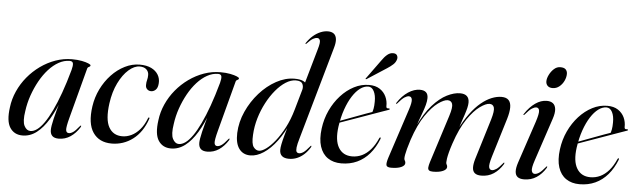

<svg xmlns="http://www.w3.org/2000/svg" viewBox="-47 -899 3593 1081"><g transform="rotate(5 1749.5 -358.0)"><path d="M359.5 -112.5Q345.5 -60 347.5 -43.8Q349.5 -27.5 364 -27.5Q375 -27.5 388.2 -36.5Q401.5 -45.5 421.5 -70.5Q424 -74 425.5 -75Q427 -76 428.5 -75.5Q430 -75 429.8 -72.8Q429.5 -70.5 427.5 -66.5Q405.5 -31.5 375.8 -11.5Q346 8.5 309.5 8.5Q285 8.5 273.2 -3Q261.5 -14.5 261.5 -37Q261.5 -46.5 264 -62.2Q266.5 -78 271.8 -100.2Q277 -122.5 285.2 -152.2Q293.5 -182 304.5 -219.5L308 -217.5Q282.5 -149.5 251.8 -98.5Q221 -47.5 184.5 -19.5Q148 8.5 105 8.5Q58 8.5 34 -28.2Q10 -65 21 -143.5Q26.5 -190.5 46.5 -235Q66.5 -279.5 97.5 -317Q128.5 -354.5 168.2 -383Q208 -411.5 253.2 -427.5Q298.5 -443.5 346.5 -443.5Q377.5 -443.5 401.5 -438.8Q425.5 -434 439 -428.2Q452.5 -422.5 452.5 -418Q452.5 -413.5 448.8 -411.2Q445 -409 441 -406.8Q437 -404.5 435.5 -399.5ZM109 -130Q99.5 -71.5 112.5 -46Q125.5 -20.5 147.5 -20.5Q165.5 -20.5 184.8 -34.5Q204 -48.5 224.2 -77.2Q244.5 -106 265.2 -149.5Q286 -193 307 -251.2Q328 -309.5 348.5 -383.5Q355 -407.5 352.8 -420.2Q350.5 -433 333.5 -433Q302 -433 272 -416.2Q242 -399.5 215.2 -370Q188.5 -340.5 167 -301.8Q145.5 -263 130.2 -219.2Q115 -175.5 109 -130Z M729 -436Q699 -436 667 -408Q635 -380 610.5 -330Q586 -280 577 -214.5Q564.5 -123 588.8 -79.5Q613 -36 665 -36Q691 -36 716.2 -48Q741.5 -60 763.5 -85Q785.5 -110 800.5 -149Q802 -152.5 803.2 -153.8Q804.5 -155 806 -154.5Q808 -154.5 808.8 -152.2Q809.5 -150 808 -146.5Q795 -108.5 774.8 -79Q754.5 -49.5 728.2 -29.8Q702 -10 671.8 0Q641.5 10 609.5 10Q538 10 503.5 -40.8Q469 -91.5 483 -189Q490.5 -241 513.2 -287.5Q536 -334 569.8 -369.8Q603.5 -405.5 644.5 -426Q685.5 -446.5 728.5 -446.5Q767.5 -446.5 793.8 -433.8Q820 -421 833 -399.2Q846 -377.5 844 -351Q842.5 -326 831 -314.5Q819.5 -303 804.5 -303Q791 -303 781.8 -312.2Q772.5 -321.5 773.5 -337Q773.5 -351.5 777 -363.8Q780.5 -376 780.5 -392.5Q780.5 -411 767.2 -423.5Q754 -436 729 -436Z M1198.5 -112.5Q1184.5 -60 1186.5 -43.8Q1188.5 -27.5 1203 -27.5Q1214 -27.5 1227.2 -36.5Q1240.5 -45.5 1260.5 -70.5Q1263 -74 1264.5 -75Q1266 -76 1267.5 -75.5Q1269 -75 1268.8 -72.8Q1268.5 -70.5 1266.5 -66.5Q1244.5 -31.5 1214.8 -11.5Q1185 8.5 1148.5 8.5Q1124 8.5 1112.2 -3Q1100.5 -14.5 1100.5 -37Q1100.5 -46.5 1103 -62.2Q1105.5 -78 1110.8 -100.2Q1116 -122.5 1124.2 -152.2Q1132.5 -182 1143.5 -219.5L1147 -217.5Q1121.5 -149.5 1090.8 -98.5Q1060 -47.5 1023.5 -19.5Q987 8.5 944 8.5Q897 8.5 873 -28.2Q849 -65 860 -143.5Q865.5 -190.5 885.5 -235Q905.5 -279.5 936.5 -317Q967.5 -354.5 1007.2 -383Q1047 -411.5 1092.2 -427.5Q1137.5 -443.5 1185.5 -443.5Q1216.5 -443.5 1240.5 -438.8Q1264.5 -434 1278 -428.2Q1291.5 -422.5 1291.5 -418Q1291.5 -413.5 1287.8 -411.2Q1284 -409 1280 -406.8Q1276 -404.5 1274.5 -399.5ZM948 -130Q938.5 -71.5 951.5 -46Q964.5 -20.5 986.5 -20.5Q1004.5 -20.5 1023.8 -34.5Q1043 -48.5 1063.2 -77.2Q1083.5 -106 1104.2 -149.5Q1125 -193 1146 -251.2Q1167 -309.5 1187.5 -383.5Q1194 -407.5 1191.8 -420.2Q1189.5 -433 1172.5 -433Q1141 -433 1111 -416.2Q1081 -399.5 1054.2 -370Q1027.5 -340.5 1006 -301.8Q984.5 -263 969.2 -219.2Q954 -175.5 948 -130Z M1809 -634 1661 -112.5Q1650.5 -77.5 1648.5 -59Q1646.5 -40.5 1651.2 -34Q1656 -27.5 1665.5 -27.5Q1676.5 -27.5 1689.8 -36.5Q1703 -45.5 1723.5 -70.5Q1726 -74 1727.2 -75Q1728.5 -76 1730 -75.5Q1731.5 -75 1731.2 -72.8Q1731 -70.5 1729 -66.5Q1714.5 -43 1696.2 -26.2Q1678 -9.5 1656.5 -0.5Q1635 8.5 1611 8.5Q1584.5 8.5 1571.2 -3.2Q1558 -15 1558 -37Q1558 -50 1562 -70.2Q1566 -90.5 1575 -123Q1584 -155.5 1598.5 -204.5L1606 -203.5Q1577 -137 1541.5 -89.5Q1506 -42 1467.5 -16.8Q1429 8.5 1392.5 8.5Q1351.5 8.5 1329 -22Q1306.5 -52.5 1308.5 -111Q1311 -173.5 1337.8 -232.8Q1364.5 -292 1407 -339.8Q1449.5 -387.5 1500.8 -415.5Q1552 -443.5 1603.5 -443.5Q1633.5 -443.5 1650.5 -436Q1667.5 -428.5 1674 -415.5Q1680.5 -402.5 1678.5 -386H1652.5Q1657 -404.5 1649 -419.5Q1641 -434.5 1612 -434.5Q1584 -434.5 1555 -416Q1526 -397.5 1499 -365.2Q1472 -333 1450 -291.2Q1428 -249.5 1414.2 -202.8Q1400.5 -156 1398 -108.5Q1395 -57.5 1408 -39.8Q1421 -22 1439 -22Q1455 -22 1478.8 -39Q1502.5 -56 1528.5 -88.2Q1554.5 -120.5 1578.8 -166.5Q1603 -212.5 1619.5 -270.5L1719.5 -621Q1730.5 -658 1726.5 -670.5Q1722.5 -683 1710.5 -683Q1700 -683 1687 -675.8Q1674 -668.5 1654.5 -647.5Q1653 -645.5 1651.5 -644.5Q1650 -643.5 1648 -644Q1647 -644.5 1647.2 -646.2Q1647.5 -648 1649 -650Q1665 -674 1684.5 -690.8Q1704 -707.5 1725.5 -716.5Q1747 -725.5 1767.5 -725.5Q1788.5 -725.5 1801 -716Q1813.5 -706.5 1816 -686.2Q1818.5 -666 1809 -634Z M1828.5 -211Q1828.5 -211 1848 -218.2Q1867.5 -225.5 1898 -236.8Q1928.5 -248 1961.5 -260.5Q1994.5 -273 2022 -283Q2049.5 -293 2063.5 -297.5L2054 -288.5Q2058.5 -299 2061.5 -314.8Q2064.5 -330.5 2064.5 -354.5Q2065 -390 2053.2 -412.8Q2041.5 -435.5 2021 -435.5Q1998 -435.5 1975.2 -418.8Q1952.5 -402 1932.2 -370.5Q1912 -339 1896.5 -295Q1881 -251 1873 -195.5Q1862.5 -118.5 1887.2 -77.2Q1912 -36 1964 -36Q1993.5 -36 2019.8 -48.5Q2046 -61 2068.2 -86.5Q2090.5 -112 2107.5 -151Q2109 -154 2110.2 -155.2Q2111.5 -156.5 2113.5 -156Q2115 -156 2115.5 -153.8Q2116 -151.5 2115 -148Q2095.5 -98.5 2065.5 -63.5Q2035.5 -28.5 1995.5 -10Q1955.5 8.5 1906.5 8.5Q1861.5 8.5 1830.2 -12.8Q1799 -34 1785.5 -75.8Q1772 -117.5 1780 -178Q1787 -232.5 1809.5 -280.8Q1832 -329 1865.8 -366Q1899.5 -403 1940.2 -424Q1981 -445 2025 -445Q2061.5 -445 2085.5 -429.2Q2109.5 -413.5 2121.2 -388.2Q2133 -363 2132 -333.5Q2132 -327.5 2135 -324.8Q2138 -322 2145.5 -323Q2149 -323.5 2150.2 -322.5Q2151.5 -321.5 2152 -320Q2152.5 -318.5 2151.2 -317.2Q2150 -316 2147 -315Q2141.5 -313 2116.2 -304.2Q2091 -295.5 2055.2 -282.5Q2019.5 -269.5 1980.5 -255.8Q1941.5 -242 1907.2 -229.8Q1873 -217.5 1851.8 -210Q1830.5 -202.5 1830.5 -202.5ZM2079.5 -586Q2095.5 -609.5 2111 -622.2Q2126.5 -635 2143 -635Q2160.5 -635 2166.2 -624.8Q2172 -614.5 2169 -603Q2164.5 -585.5 2150.2 -572.5Q2136 -559.5 2117 -547.5L2008 -477Q2006 -476 2004.5 -475.8Q2003 -475.5 2002 -476.5Q2001 -477.5 2002 -479Q2003 -480.5 2004 -482Z M2403.5 -41.5 2489.5 -311Q2505.5 -361.5 2499.2 -379.8Q2493 -398 2472.5 -398Q2452.5 -398 2419.2 -374.2Q2386 -350.5 2349.8 -297.8Q2313.5 -245 2284 -157Q2274 -126 2268.5 -105.2Q2263 -84.5 2260.8 -71.8Q2258.5 -59 2258.5 -51Q2258.5 -43.5 2262.2 -38Q2266 -32.5 2266 -24.5Q2266 -10 2245.2 -0.8Q2224.5 8.5 2188.5 8.5Q2164 8.5 2161.2 -4Q2158.5 -16.5 2168.5 -47.5L2260.5 -327.5Q2274 -369 2271 -385Q2268 -401 2253.5 -401Q2243 -401 2229 -392Q2215 -383 2192 -356Q2190.5 -354 2189 -353Q2187.5 -352 2185.5 -352.5Q2184.5 -353 2184.8 -354.8Q2185 -356.5 2186.5 -358.5Q2213 -399 2246.2 -421Q2279.5 -443 2312.5 -443Q2335 -443 2346.8 -432.5Q2358.5 -422 2358.5 -400Q2358.5 -382.5 2352.5 -360.5Q2346.5 -338.5 2338 -315.8Q2329.5 -293 2321.8 -271.5Q2314 -250 2310 -232.5L2307.5 -234.5Q2343.5 -312 2384.5 -357.5Q2425.5 -403 2465.5 -423Q2505.5 -443 2539 -443Q2565 -443 2578 -431Q2591 -419 2591 -395Q2591 -382 2586.8 -364.2Q2582.5 -346.5 2575.5 -325.5Q2568.5 -304.5 2560.5 -281.2Q2552.5 -258 2545 -233.5L2542 -235Q2569.5 -290.5 2598.8 -330Q2628 -369.5 2658.2 -394.5Q2688.5 -419.5 2717.8 -431.2Q2747 -443 2773.5 -443Q2801 -443 2814 -429Q2827 -415 2827 -388.2Q2827 -361.5 2815.5 -323L2748.5 -103Q2734.5 -56 2738.5 -41.8Q2742.5 -27.5 2755.5 -27.5Q2766 -27.5 2779.8 -36.5Q2793.5 -45.5 2814 -70.5Q2816.5 -74 2817.8 -75Q2819 -76 2820.5 -75.5Q2822 -75 2821.8 -72.8Q2821.5 -70.5 2819.5 -66.5Q2798 -31.5 2767.8 -11.5Q2737.5 8.5 2698 8.5Q2673.5 8.5 2661.2 -1.5Q2649 -11.5 2648 -31.5Q2647 -51.5 2656 -82L2726 -311Q2741 -361.5 2735.2 -379.8Q2729.5 -398 2709.5 -398Q2689 -398 2655.8 -374.2Q2622.5 -350.5 2586.2 -297.8Q2550 -245 2520.5 -157Q2510.5 -127 2505 -105.5Q2499.5 -84 2497.5 -70.2Q2495.5 -56.5 2495.5 -49Q2495.5 -41 2499 -35.8Q2502.5 -30.5 2502.5 -23Q2502.5 -9 2481.5 0.5Q2460.5 10 2425.5 10Q2409.5 10 2402.8 4.8Q2396 -0.5 2397 -12Q2398 -23.5 2403.5 -41.5Z M2990.5 -103Q2975.5 -58.5 2979.5 -43Q2983.5 -27.5 2997 -27.5Q3008 -27.5 3021.8 -36.5Q3035.5 -45.5 3056 -70.5Q3058.5 -74 3059.8 -75Q3061 -76 3062.5 -75.5Q3064 -75 3063.8 -72.8Q3063.5 -70.5 3061.5 -66.5Q3040 -31.5 3009.5 -11.5Q2979 8.5 2939.5 8.5Q2915.5 8.5 2903 -1.2Q2890.5 -11 2889.2 -31.2Q2888 -51.5 2898 -82L2977.5 -320Q2993 -367.5 2990.5 -384.2Q2988 -401 2973.5 -401Q2963 -401 2948.8 -392Q2934.5 -383 2912 -356Q2910 -354 2908.5 -353Q2907 -352 2905.5 -352.5Q2904 -353 2904.5 -354.8Q2905 -356.5 2906.5 -358.5Q2933 -399 2964.8 -421Q2996.5 -443 3029.5 -443Q3051.5 -443 3064.5 -432.8Q3077.5 -422.5 3080 -401Q3082.5 -379.5 3071 -345ZM3055 -517.5Q3036.5 -517.5 3026.8 -527.2Q3017 -537 3017 -552.5Q3017 -569 3027 -589.2Q3037 -609.5 3053 -624Q3069 -638.5 3088.5 -638.5Q3110.5 -638.5 3119.5 -628.8Q3128.5 -619 3128.5 -604Q3128.5 -584.5 3119 -564.5Q3109.5 -544.5 3092.8 -531Q3076 -517.5 3055 -517.5Z M3175 -211Q3175 -211 3194.5 -218.2Q3214 -225.5 3244.5 -236.8Q3275 -248 3308 -260.5Q3341 -273 3368.5 -283Q3396 -293 3410 -297.5L3400.5 -288.5Q3405 -299 3408 -314.8Q3411 -330.5 3411 -354.5Q3411.5 -390 3399.8 -412.8Q3388 -435.5 3367.5 -435.5Q3344.5 -435.5 3321.8 -418.8Q3299 -402 3278.8 -370.5Q3258.5 -339 3243 -295Q3227.5 -251 3219.5 -195.5Q3209 -118.5 3233.8 -77.2Q3258.5 -36 3310.5 -36Q3340 -36 3366.2 -48.5Q3392.5 -61 3414.8 -86.5Q3437 -112 3454 -151Q3455.5 -154 3456.8 -155.2Q3458 -156.5 3460 -156Q3461.5 -156 3462 -153.8Q3462.5 -151.5 3461.5 -148Q3442 -98.5 3412 -63.5Q3382 -28.5 3342 -10Q3302 8.5 3253 8.5Q3208 8.5 3176.8 -12.8Q3145.5 -34 3132 -75.8Q3118.5 -117.5 3126.5 -178Q3133.5 -232.5 3156 -280.8Q3178.5 -329 3212.2 -366Q3246 -403 3286.8 -424Q3327.5 -445 3371.5 -445Q3408 -445 3432 -429.2Q3456 -413.5 3467.8 -388.2Q3479.5 -363 3478.5 -333.5Q3478.5 -327.5 3481.5 -324.8Q3484.5 -322 3492 -323Q3495.5 -323.5 3496.8 -322.5Q3498 -321.5 3498.5 -320Q3499 -318.5 3497.8 -317.2Q3496.5 -316 3493.5 -315Q3488 -313 3462.8 -304.2Q3437.5 -295.5 3401.8 -282.5Q3366 -269.5 3327 -255.8Q3288 -242 3253.8 -229.8Q3219.5 -217.5 3198.2 -210Q3177 -202.5 3177 -202.5Z"/></g></svg>

Font: Fraunces 120pt
Style: Italic
Weight: 400
Italic angle: -16°
Version: Version 1.000;[b76b70a41]